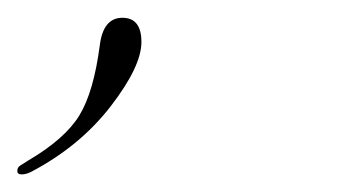

<svg xmlns="http://www.w3.org/2000/svg" viewBox="-82 -581 401 216"><path d="M-46.9 -387.7Q-52.7 -384.8 -57.6 -384.8Q-62.5 -384.8 -62.5 -388.7Q-62.5 -392.6 -59.6 -394.5Q-56.6 -396.5 -50.3 -400.4Q-8.8 -424.8 7.3 -451.2Q23.4 -477.5 30.3 -530.3Q34.2 -561 55.7 -561Q77.1 -561 77.1 -533.7Q77.1 -506.3 42.5 -461.4Q7.8 -416.5 -46.9 -387.7Z"/></svg>

Font: PinyonScript
Style: Regular
Weight: 400
Designer: Nicole Fally
Foundry: Nicole Fally
Version: Version 1.005